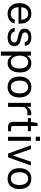

<svg xmlns="http://www.w3.org/2000/svg" viewBox="1690 -2452 924 4344"><g transform="rotate(90 2152.0 -280.0)"><path d="M144.5 -237Q144.5 -188 160.8 -148.2Q177 -108.5 210 -85Q243 -61.5 293.5 -61.5Q343 -61.5 378.8 -84.5Q414.5 -107.5 424.5 -151H511.5Q502 -98.5 469.8 -62.5Q437.5 -26.5 391.5 -8.2Q345.5 10 295 10Q223 10 168 -21.5Q113 -53 82 -112Q51 -171 51 -253.5Q51 -335 79 -396.5Q107 -458 160 -492.5Q213 -527 288.5 -527Q397.5 -527 456.2 -457.8Q515 -388.5 515 -271V-237ZM145 -299.5H426Q426 -366 392 -411.5Q358 -457 288 -457Q239.5 -457 207.5 -433.8Q175.5 -410.5 160 -374.2Q144.5 -338 145 -299.5Z M825.5 10Q771.5 10 725.2 -7Q679 -24 648.5 -59.2Q618 -94.5 610.5 -150.5H694.5Q704.5 -105 740.2 -82Q776 -59 825 -59Q877.5 -59 909.5 -78.5Q941.5 -98 941.5 -138.5Q941.5 -193 872.5 -209.5L765.5 -236Q703 -251 665.8 -283Q628.5 -315 628 -372.5Q628 -440.5 677.2 -483.8Q726.5 -527 825 -527Q909 -527 960.8 -489Q1012.5 -451 1015 -378.5H933Q928 -415.5 900 -437.2Q872 -459 824 -459Q774.5 -459 743.5 -439.2Q712.5 -419.5 712.5 -378Q712.5 -350.5 734.8 -334.8Q757 -319 799.5 -308.5L903.5 -282.5Q951 -270 977.2 -247Q1003.5 -224 1014 -196.5Q1024.5 -169 1024.5 -143.5Q1024.5 -72 972.2 -31Q920 10 825.5 10Z M1146.5 161V-517H1238.5L1239.5 -427Q1251.5 -448 1273.2 -471.2Q1295 -494.5 1328.5 -510.8Q1362 -527 1409.5 -527Q1502 -527 1560.5 -463Q1619 -399 1619 -265.5Q1619 -132.5 1561.5 -61.2Q1504 10 1402 10Q1356 10 1323.8 -6.8Q1291.5 -23.5 1271 -47.5Q1250.5 -71.5 1239.5 -93.5V161ZM1384.5 -62Q1448.5 -62 1489 -110.8Q1529.5 -159.5 1529.5 -262.5Q1529.5 -350.5 1492.5 -402.8Q1455.5 -455 1384.5 -455Q1312.5 -455 1275.5 -401.5Q1238.5 -348 1238.5 -262.5Q1238.5 -207 1255 -161.5Q1271.5 -116 1304 -89Q1336.5 -62 1384.5 -62Z M1949 10Q1841.5 10 1776.8 -58.5Q1712 -127 1712 -256.5Q1712 -337.5 1739.5 -398.5Q1767 -459.5 1820 -493.2Q1873 -527 1949.5 -527Q2056 -527 2120.2 -457Q2184.5 -387 2184.5 -256.5Q2184.5 -177.5 2157.8 -117.5Q2131 -57.5 2078.5 -23.8Q2026 10 1949 10ZM1949.5 -63Q2018.5 -63 2055.8 -115.2Q2093 -167.5 2093 -258.5Q2093 -314 2078.2 -358.2Q2063.5 -402.5 2031.8 -428.5Q2000 -454.5 1949.5 -454.5Q1879 -454.5 1841.5 -402.8Q1804 -351 1804 -258.5Q1804 -204 1818.8 -159.5Q1833.5 -115 1865.5 -89Q1897.5 -63 1949.5 -63Z M2307.5 0V-517H2395.5V-417.5Q2415 -473 2457.2 -500Q2499.5 -527 2548.5 -527Q2560 -527 2570.8 -525.5Q2581.5 -524 2588 -520.5V-431Q2580.5 -434.5 2568.8 -435.8Q2557 -437 2549 -437Q2487.5 -441 2443.5 -413.5Q2399.5 -386 2399.5 -321.5V0Z M2947 -449.5H2830.5V-128Q2830.5 -86.5 2843.8 -77.2Q2857 -68 2893.5 -68H2950V-6Q2940 -2.5 2920.8 0Q2901.5 2.5 2873.5 2.5Q2793 2.5 2765.2 -30Q2737.5 -62.5 2737.5 -125V-449.5H2653.5V-517H2740L2762.5 -667.5H2830.5V-517.5H2947Z M3167.5 -722.5V-626.5H3073V-722.5ZM3165 -517V0H3075.5V-517Z M3725 -517 3539 0H3454.5L3267.5 -517H3354.5L3492 -116H3500.5L3638.5 -517Z M4022 10Q3914.5 10 3849.8 -58.5Q3785 -127 3785 -256.5Q3785 -337.5 3812.5 -398.5Q3840 -459.5 3893 -493.2Q3946 -527 4022.5 -527Q4129 -527 4193.2 -457Q4257.5 -387 4257.5 -256.5Q4257.5 -177.5 4230.8 -117.5Q4204 -57.5 4151.5 -23.8Q4099 10 4022 10ZM4022.5 -63Q4091.5 -63 4128.8 -115.2Q4166 -167.5 4166 -258.5Q4166 -314 4151.2 -358.2Q4136.5 -402.5 4104.8 -428.5Q4073 -454.5 4022.5 -454.5Q3952 -454.5 3914.5 -402.8Q3877 -351 3877 -258.5Q3877 -204 3891.8 -159.5Q3906.5 -115 3938.5 -89Q3970.5 -63 4022.5 -63Z"/></g></svg>

Font: Public Sans
Style: Regular
Weight: 400
Designer: The Public Sans project authors (U.S. Web Design System). Libre Franklin designed by Pablo Impallari and Rodrigo Fuenzal
Version: Version 1.008; ttfautohint (v1.8.1) -l 8 -r 50 -G 200 -x 14 